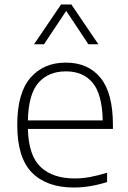

<svg xmlns="http://www.w3.org/2000/svg" viewBox="-20 -828 572 857"><path d="M309.5 9Q189 9 123 -57.2Q57 -123.5 57 -270.5Q57 -413 115.8 -480.8Q174.5 -548.5 274 -548.5Q373.5 -548.5 428.8 -480.5Q484 -412.5 484 -270V-252.5H104.5Q107.5 -133.5 161.5 -82.5Q215.5 -31.5 313.5 -31.5Q347 -31.5 382.5 -38Q418 -44.5 458 -57V-15.5Q381 9 309.5 9ZM274 -509.5Q196.5 -509.5 151.8 -458.8Q107 -408 104.5 -290.5H438.5Q436 -407.5 393.5 -458.5Q351 -509.5 274 -509.5ZM132 -630.5 252.5 -808H298.5L419 -630.5H374.5L275.5 -779.5L176.5 -630.5Z"/></svg>

Font: Encode Sans SmExp XLt
Style: Regular
Weight: 200
Width: 6
Designer: Multiple Designers
Foundry: Impallari Type
Version: Version 3.002; ttfautohint (v1.8.3) -l 8 -r 50 -G 200 -x 14 